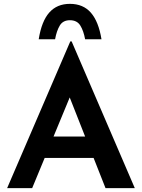

<svg xmlns="http://www.w3.org/2000/svg" viewBox="-20 -977 737 997"><path d="M17 0 345 -762H352L680 0H528L466 -157H212L147 0ZM258 -268H422L342 -471ZM343 -957Q412 -957 452 -911Q492 -865 507 -773H422Q414 -817 397 -844.5Q380 -872 343 -872Q307 -872 290.5 -844.5Q274 -817 266 -773H181Q196 -867 236 -912Q276 -957 343 -957Z"/></svg>

Font: Reem Kufi SemiBold
Style: Regular
Weight: 600
Designer: Khaled Hosny
Version: Version 1.001